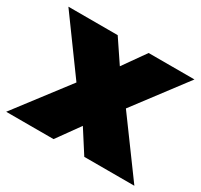

<svg xmlns="http://www.w3.org/2000/svg" viewBox="-129 -703 902 860"><g transform="rotate(30 322.5 -273.5)"><path d="M236 0H-9L198 -271L-3 -547H252L330 -431L412 -547H649L448 -281L654 0H395L320 -117Z"/></g></svg>

Font: Montserrat-Alt1 Black
Style: Regular
Weight: 900
Designer: Differentunic
Foundry: Differentunic
Version: Version 7.222